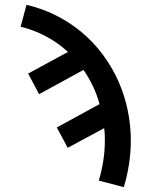

<svg xmlns="http://www.w3.org/2000/svg" viewBox="-20 -558 640 791"><path d="M490 213 387 186Q399 146 405.5 104.5Q412 63 412 21Q412 8 411.5 -5Q411 -18 409 -30L259 51L214 -33L390 -129Q380 -167 363 -202.5Q346 -238 324 -270L141 -170L96 -255L260 -344Q219 -382 169 -408.5Q119 -435 65 -448L89 -538Q151 -524 208.5 -495.5Q266 -467 315 -426.5Q364 -386 402.5 -334.5Q441 -283 467 -225Q493 -167 506 -104.5Q519 -42 519 21Q519 70 511.5 118.5Q504 167 490 213Z"/></svg>

Font: Iosevka Curly Slab SmBdEx
Style: Regular
Weight: 600
Width: 7
Monospace: yes
Designer: Belleve Invis
Foundry: Belleve Invis
Version: Version 11.1.0; ttfautohint (v1.8.3)